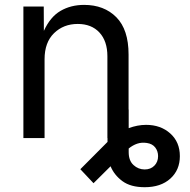

<svg xmlns="http://www.w3.org/2000/svg" viewBox="-20 -573 787 797"><path d="M580.6 204.1Q522.5 204.1 488.3 179Q454.1 153.8 439 117.2L368.2 187.5L313.5 129.4L426.3 16.1V0H425.8V-339.4Q425.8 -402.3 392.8 -438Q359.9 -473.6 302.7 -473.6Q243.7 -473.6 204.3 -435.3Q165 -397 165 -327.1V0H77.1V-545.9H161.6L162.1 -444.8Q188.5 -502.9 231.2 -527.8Q273.9 -552.7 329.1 -552.7Q412.1 -552.7 462.9 -501.5Q513.7 -450.2 513.7 -346.7V-118.2H514.2V-41Q550.8 -54.7 586.4 -54.7Q647 -54.7 686.8 -19Q726.6 16.6 726.6 75.2Q726.6 132.8 687 168.5Q647.5 204.1 580.6 204.1ZM514.2 43.5V58.6Q514.2 93.8 534.2 112.1Q554.2 130.4 580.6 130.4Q605.5 130.4 620.8 114.7Q636.2 99.1 636.2 75.2Q636.2 54.7 624.5 39.3Q612.8 23.9 589.8 20.5Q568.4 17.1 549.6 23.4Q530.8 29.8 514.2 43.5Z"/></svg>

Font: Inter
Style: Regular
Weight: 400
Designer: Rasmus Andersson
Foundry: rsms
Version: Version 4.001;git-9221beed3